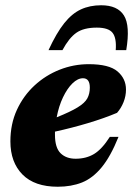

<svg xmlns="http://www.w3.org/2000/svg" viewBox="-20 -695 506 730"><path d="M430.5 -174.5Q400.5 -100 366.5 -58.8Q332.5 -17.5 291.8 -1.2Q251 15 199.5 15Q111.5 15 65.5 -31.5Q19.5 -78 19.5 -157.5Q19.5 -223.5 44.2 -277.2Q69 -331 111.2 -370Q153.5 -409 206.8 -430Q260 -451 317.5 -451Q394.5 -451 426.8 -423.5Q459 -396 459 -354.5Q459 -330 449.8 -306.8Q440.5 -283.5 425 -266Q376.5 -245.5 314.8 -227Q253 -208.5 189 -194.5Q189 -188.5 189 -182.5Q189 -133.5 210.2 -112.5Q231.5 -91.5 267.5 -91.5Q307.5 -91.5 337.5 -109.5Q367.5 -127.5 397.5 -174.5ZM295.5 -397.5Q275.5 -397.5 255.5 -378Q235.5 -358.5 219.5 -325Q203.5 -291.5 195.5 -249Q248 -270 275.2 -286.8Q302.5 -303.5 312 -321Q321.5 -338.5 321.5 -362Q321.5 -397.5 295.5 -397.5ZM348 -590Q298.5 -590 270.5 -570.5Q242.5 -551 217.5 -504.5H164.5Q194.5 -569.5 224 -606.5Q253.5 -643.5 287.5 -659.2Q321.5 -675 364.5 -675Q427 -675 451.2 -636.2Q475.5 -597.5 460 -504.5H420Q423.5 -550.5 408 -570.2Q392.5 -590 348 -590Z"/></svg>

Font: Newsreader Text ExtraBold
Style: Italic
Weight: 800
Italic angle: -17°
Designer: Hugues Gentile
Foundry: Production Type
Version: Version 1.001